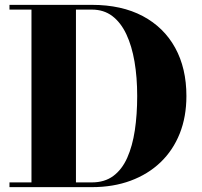

<svg xmlns="http://www.w3.org/2000/svg" viewBox="-20 -770 830 790"><path d="M358 -750Q480.5 -750 567.5 -703.8Q654.5 -657.5 700.8 -573.2Q747 -489 747 -375Q747 -289.5 719.5 -220.5Q692 -151.5 640.5 -102.2Q589 -53 517.5 -26.5Q446 0 358 0H19V-19.5H109.5V-730.5H19V-750ZM292.5 -19.5H358Q410.5 -19.5 446.2 -46Q482 -72.5 503.5 -120.8Q525 -169 534.8 -233.8Q544.5 -298.5 544.5 -375Q544.5 -451.5 533.5 -516.2Q522.5 -581 499.8 -629.2Q477 -677.5 442 -704Q407 -730.5 358 -730.5H292.5Z"/></svg>

Font: Bodoni Moda ExtraBold
Style: Regular
Weight: 800
Version: Version 2.005